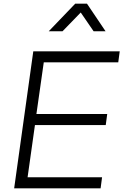

<svg xmlns="http://www.w3.org/2000/svg" viewBox="-20 -1024 671 1044"><path d="M57 0 161 -745H631L623 -685H218L178 -404H563L555 -344H170L130 -60H535L527 0ZM245 -854 389 -1004H453L554 -854H489L419 -956L320 -854Z"/></svg>

Font: Plus Jakarta Sans Light
Style: Italic
Weight: 300
Italic angle: -8°
Designer: Gumpita Rahayu
Foundry: Tokotype
Version: Version 2.071; ttfautohint (v1.8.4.7-5d5b);gftools[0.9.29]